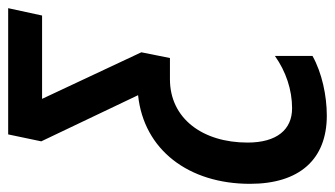

<svg xmlns="http://www.w3.org/2000/svg" viewBox="-222 -385 820 470"><g transform="rotate(-90 188.0 -150.0)"><path d="M140 240C189 240 245 228 286 205V113C248 140 203 155 158 155C106 155 74 118 74 46C74 -64 133 -144 229 -144H281L295 -214L181 -457H385L403 -540H94L77 -459L190 -222C56 -208 -27 -98 -27 52C-27 172 32 240 140 240Z"/></g></svg>

Font: Noto Sans UI Condensed Medium
Style: Italic
Weight: 500
Width: 3
Italic angle: -12°
Designer: Monotype Design Team
Foundry: Monotype Imaging Inc.
Version: Version 1.901